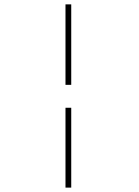

<svg xmlns="http://www.w3.org/2000/svg" viewBox="-20 -731 640 883"><path d="M281.2 131.8V-235.4H307.6V131.8ZM307.6 -340.8H281.2V-710.9H307.6Z"/></svg>

Font: Roboto Mono Thin
Style: Regular
Weight: 250
Designer: Google
Version: Version 2.000985; 2015; ttfautohint (v1.3)